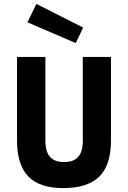

<svg xmlns="http://www.w3.org/2000/svg" viewBox="-20 -946 654 981"><path d="M307 -118Q356 -118 379.5 -144.5Q403 -171 403 -226V-655H547V-228Q547 -103 487.5 -44Q428 15 303 15Q182 15 124.5 -44.5Q67 -104 67 -228V-655H212V-226Q212 -171 235.5 -144.5Q259 -118 307 -118ZM166 -926 405 -805 367 -726 120 -832Z"/></svg>

Font: Intel One Mono
Style: Bold
Weight: 700
Monospace: yes
Designer: Fred Shallcrass
Foundry: Frere-Jones Type LLC
Version: Version 1.400;hotconv 1.1.0;makeotfexe 2.6.0;FJTRelease1.4